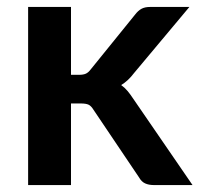

<svg xmlns="http://www.w3.org/2000/svg" viewBox="-20 -533 575 553"><path d="M184.5 -513V-317.5H207.5Q220 -317.5 227.2 -320.8Q234.5 -324 242 -334L369.5 -491.5Q377.5 -502 387.2 -507.5Q397 -513 412.5 -513H525.5L366 -322.5Q349 -300 329 -288Q339.5 -280.5 347.8 -270.5Q356 -260.5 363.5 -249L534.5 0H423Q408.5 0 398 -4.8Q387.5 -9.5 380.5 -22L249.5 -216.5Q242.5 -228 235 -231.5Q227.5 -235 212.5 -235H184.5V0H61V-513Z"/></svg>

Font: Lato
Style: Bold
Weight: 700
Designer: Lukasz Dziedzic with Adam Twardoch and Botio Nikoltchev
Foundry: tyPoland Lukasz Dziedzic
Version: Version 2.010; 2014-09-01; http://www.latofonts.com/; ttfaut